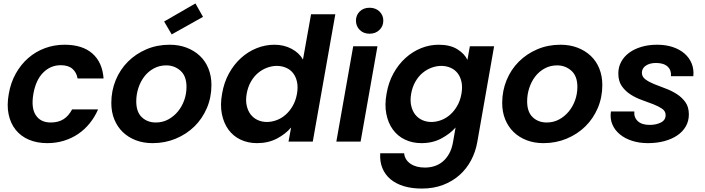

<svg xmlns="http://www.w3.org/2000/svg" viewBox="-20 -823 4097 1116"><path d="M31 -277Q42 -342 71.5 -395Q101 -448 144 -485.5Q187 -523 241 -543Q295 -563 355 -563Q459 -563 517 -512Q575 -461 582 -367H431Q425 -402 401 -423Q377 -444 333 -444Q274 -444 231 -401Q188 -358 174 -277Q160 -196 188 -153.5Q216 -111 275 -111Q319 -111 349 -130Q379 -149 399 -187H550Q531 -143 501.5 -106.5Q472 -70 434.5 -44.5Q397 -19 351.5 -5Q306 9 255 9Q195 9 148 -11Q101 -31 71 -68.5Q41 -106 30 -159Q19 -212 31 -277Z M1209 -329Q1209 -257 1182.5 -195Q1156 -133 1110 -88Q1064 -43 1001.5 -17Q939 9 867 9Q813 9 769 -8Q725 -25 693.5 -55.5Q662 -86 644.5 -129Q627 -172 627 -224Q627 -295 652.5 -357Q678 -419 723.5 -464.5Q769 -510 831 -536.5Q893 -563 966 -563Q1020 -563 1064.5 -546Q1109 -529 1141.5 -498.5Q1174 -468 1191.5 -424.5Q1209 -381 1209 -329ZM772 -234Q772 -172 804.5 -141.5Q837 -111 886 -111Q925 -111 957.5 -128.5Q990 -146 1014 -175Q1038 -204 1051 -241Q1064 -278 1064 -318Q1064 -381 1029 -412Q994 -443 946 -443Q907 -443 874.5 -425.5Q842 -408 819.5 -379Q797 -350 784.5 -312Q772 -274 772 -234ZM1160 -725 978 -623 934 -698 1116 -803Z M1271 -279Q1282 -344 1311 -396.5Q1340 -449 1381 -486Q1422 -523 1472 -543Q1522 -563 1575 -563Q1630 -563 1674.5 -539.5Q1719 -516 1741 -477L1788 -740H1929L1798 0H1657L1672 -82Q1640 -44 1589.5 -17.5Q1539 9 1474 9Q1421 9 1378 -11.5Q1335 -32 1307.5 -70Q1280 -108 1269.5 -161Q1259 -214 1271 -279ZM1706 -277Q1713 -316 1706.5 -346.5Q1700 -377 1683.5 -398Q1667 -419 1642 -429.5Q1617 -440 1589 -440Q1561 -440 1532.5 -429.5Q1504 -419 1480 -399Q1456 -379 1438.5 -348.5Q1421 -318 1414 -279Q1407 -240 1414 -209Q1421 -178 1437.5 -157Q1454 -136 1478.5 -125Q1503 -114 1531 -114Q1559 -114 1587.5 -124.5Q1616 -135 1640 -156Q1664 -177 1681.5 -207.5Q1699 -238 1706 -277Z M2033 -554H2174L2076 0H1935ZM2128 -627Q2093 -627 2071 -649Q2049 -671 2049 -703Q2049 -735 2071 -756.5Q2093 -778 2128 -778Q2163 -778 2185.5 -756.5Q2208 -735 2208 -703Q2208 -671 2185.5 -649Q2163 -627 2128 -627Z M2227 -279Q2238 -344 2267 -396.5Q2296 -449 2337 -486Q2378 -523 2427.5 -543Q2477 -563 2530 -563Q2596 -563 2638 -537Q2680 -511 2697 -475L2711 -554H2852L2754 4Q2744 60 2718 109Q2692 158 2651 194.5Q2610 231 2555 252Q2500 273 2432 273Q2373 273 2327 259Q2281 245 2249.5 218.5Q2218 192 2202.5 154Q2187 116 2190 68H2329Q2333 106 2365.5 128.5Q2398 151 2450 151Q2479 151 2505.5 142.5Q2532 134 2553.5 116Q2575 98 2590.5 70.5Q2606 43 2613 4L2628 -82Q2597 -46 2546 -18.5Q2495 9 2430 9Q2377 9 2334 -11.5Q2291 -32 2263.5 -70Q2236 -108 2225.5 -161Q2215 -214 2227 -279ZM2662 -277Q2669 -316 2662.5 -346.5Q2656 -377 2639.5 -398Q2623 -419 2598 -429.5Q2573 -440 2545 -440Q2517 -440 2488.5 -429.5Q2460 -419 2436 -399Q2412 -379 2394.5 -348.5Q2377 -318 2370 -279Q2363 -240 2370 -209Q2377 -178 2393.5 -157Q2410 -136 2434.5 -125Q2459 -114 2487 -114Q2515 -114 2543.5 -124.5Q2572 -135 2596 -156Q2620 -177 2637.5 -207.5Q2655 -238 2662 -277Z M3481 -329Q3481 -257 3454.5 -195Q3428 -133 3382 -88Q3336 -43 3273.5 -17Q3211 9 3139 9Q3085 9 3041 -8Q2997 -25 2965.5 -55.5Q2934 -86 2916.5 -129Q2899 -172 2899 -224Q2899 -295 2924.5 -357Q2950 -419 2995.5 -464.5Q3041 -510 3103 -536.5Q3165 -563 3238 -563Q3292 -563 3336.5 -546Q3381 -529 3413.5 -498.5Q3446 -468 3463.5 -424.5Q3481 -381 3481 -329ZM3044 -234Q3044 -172 3076.5 -141.5Q3109 -111 3158 -111Q3197 -111 3229.5 -128.5Q3262 -146 3286 -175Q3310 -204 3323 -241Q3336 -278 3336 -318Q3336 -381 3301 -412Q3266 -443 3218 -443Q3179 -443 3146.5 -425.5Q3114 -408 3091.5 -379Q3069 -350 3056.5 -312Q3044 -274 3044 -234Z M3984 -158Q3984 -119 3966 -88Q3948 -57 3916 -35.5Q3884 -14 3840.5 -2.5Q3797 9 3746 9Q3696 9 3654 -4.5Q3612 -18 3582.5 -42.5Q3553 -67 3539 -100.5Q3525 -134 3531 -175H3667Q3664 -140 3687.5 -118.5Q3711 -97 3756 -97Q3794 -97 3821.5 -111Q3849 -125 3849 -154Q3849 -177 3828.5 -191Q3808 -205 3777.5 -217Q3747 -229 3711.5 -241.5Q3676 -254 3645.5 -273.5Q3615 -293 3594.5 -322Q3574 -351 3574 -396Q3574 -433 3590.5 -463.5Q3607 -494 3636.5 -516Q3666 -538 3707.5 -550.5Q3749 -563 3799 -563Q3850 -563 3890.5 -549.5Q3931 -536 3959 -511.5Q3987 -487 4000.5 -453.5Q4014 -420 4010 -380H3880Q3883 -415 3860.5 -436Q3838 -457 3793 -457Q3757 -457 3734 -441.5Q3711 -426 3711 -400Q3711 -377 3731 -362Q3751 -347 3781.5 -334.5Q3812 -322 3847.5 -309Q3883 -296 3913.5 -276.5Q3944 -257 3964 -229Q3984 -201 3984 -158Z"/></svg>

Font: SVN-Poppins SemiBold
Style: Italic
Weight: 600
Italic angle: -10°
Designer: Ninad Kale (Devanagari), Jonny Pinhorn (Latin)
Foundry: Indian Type Foundry
Version: Version 3.002 2017; ttfautohint (v1.8.3)